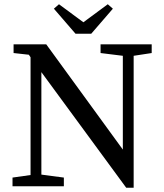

<svg xmlns="http://www.w3.org/2000/svg" viewBox="-20 -878 775 905"><path d="M39 0V-41L124 -53V-608L116 -620L44 -628V-669H198L559 -173V-615L454 -628V-669H695V-628L610 -615V7H575L175 -538V-55L281 -41V0ZM258 -858 373 -773 488 -858 512 -837 410 -719H336L234 -837Z"/></svg>

Font: Source Serif Pro
Style: Regular
Weight: 400
Designer: Frank Grießhammer
Foundry: Adobe Systems Incorporated
Version: Version 2.000;PS 1.000;hotconv 16.6.51;makeotf.lib2.5.65220